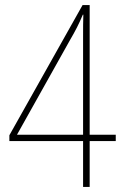

<svg xmlns="http://www.w3.org/2000/svg" viewBox="-20 -738 487 758"><path d="M437 -181V-206H334V-718H306L17 -204V-181H308V0H334V-181ZM308 -589V-206H47L257 -581C277 -615 292 -644 307 -680H309C308 -649 308 -632 308 -589Z"/></svg>

Font: Noto Sans Gujarati UI Condensed Thin
Style: Regular
Weight: 100
Width: 3
Designer: Jelle Bosma - Monotype Design Team, Universal Thirst
Foundry: Monotype Imaging Inc.
Version: Version 2.106